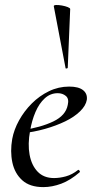

<svg xmlns="http://www.w3.org/2000/svg" viewBox="-20 -753 387 785"><path d="M157 12Q102 12 71 -16Q40 -44 30.5 -89Q21 -134 30 -185Q37 -223 58 -261Q79 -299 110 -330Q141 -361 180 -380Q219 -399 263 -399Q301 -399 319.5 -384.5Q338 -370 335 -345Q331 -321 307.5 -298Q284 -275 247 -257Q210 -239 164 -226Q118 -213 70 -208L72 -221Q147 -232 198 -256.5Q249 -281 257 -324Q263 -349 249.5 -360.5Q236 -372 216 -372Q186 -372 163 -351Q140 -330 125 -295Q110 -260 103 -218Q93 -164 101 -120.5Q109 -77 134 -51Q159 -25 201 -25Q224 -25 249.5 -32Q275 -39 299 -58Q301 -60 304.5 -56Q308 -52 306 -49Q268 -16 230.5 -2Q193 12 157 12ZM248 -475 200 -727Q199 -732 209 -732.5Q219 -733 233 -730.5Q247 -728 257 -724Q267 -720 267 -716L257 -476Q257 -474 252.5 -473Q248 -472 248 -475Z"/></svg>

Font: Cormorant Infant Light Medium
Style: Italic
Weight: 500
Italic angle: -10°
Version: Version 4.001